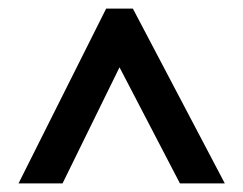

<svg xmlns="http://www.w3.org/2000/svg" viewBox="-20 -802 563 445"><path d="M23 -377H125L257 -646L397 -377H501L288 -782H226Z"/></svg>

Font: Noto Sans Malayalam UI Condensed SemiBold
Style: Regular
Weight: 600
Width: 3
Designer: Jelle Bosma - Monotype Design Team
Foundry: Monotype Imaging Inc.
Version: Version 2.104